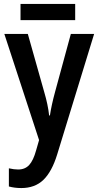

<svg xmlns="http://www.w3.org/2000/svg" viewBox="-20 -713 498 973"><path d="M121 -541 204 -247Q223 -183 229 -128H233Q241 -181 259 -247L339 -541H457L270 69Q243 157 200 198.5Q157 240 88 240Q54 240 25 232V140Q51 146 72 146Q107 146 128 123Q149 100 163 49L178 -3L2 -541ZM361 -611H84V-693H361Z"/></svg>

Font: Noto Sans Display Medium Narrow
Style: Regular
Weight: 500
Width: 4
Designer: Monotype Design team
Foundry: Monotype Imaging Inc.
Version: Version 1.000